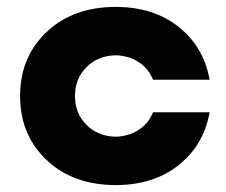

<svg xmlns="http://www.w3.org/2000/svg" viewBox="-20 -530 660 560"><path d="M317.4 9.8Q192.9 9.8 115.7 -63.5Q38.6 -136.7 38.6 -250Q38.6 -363.3 115.7 -436.5Q192.9 -509.8 317.4 -509.8Q428.2 -509.8 501.5 -451.2Q574.7 -392.6 591.3 -297.4H426.3Q414.1 -329.1 385 -348.4Q356 -367.7 317.4 -368.7Q265.6 -367.7 232.2 -334.2Q198.7 -300.8 198.7 -250Q198.7 -199.2 232.2 -165.8Q265.6 -132.3 317.4 -131.3Q356 -132.3 385 -151.6Q414.1 -170.9 426.3 -202.6H591.3Q574.7 -107.4 501.5 -48.8Q428.2 9.8 317.4 9.8Z"/></svg>

Font: Now Alt
Style: Bold
Weight: 700
Designer: Alfredo Marco Pradil
Foundry: Alfredo Marco Pradil
Version: Version 1.002;PS 001.002;hotconv 1.0.88;makeotf.lib2.5.64775